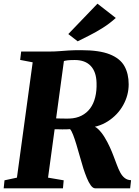

<svg xmlns="http://www.w3.org/2000/svg" viewBox="-27 -1023 757 1043"><path d="M-7 0 -2.5 -43.5 65 -58 150.5 -684.5 82.5 -697.5 88 -743H237.5Q269.5 -743 294 -745Q318.5 -747 346 -748.8Q373.5 -750.5 413 -750.5Q512.5 -750.5 569 -728Q625.5 -705.5 648.8 -664Q672 -622.5 672 -565Q672 -505.5 642.2 -452Q612.5 -398.5 558.8 -364Q505 -329.5 432 -327L468 -339.5Q487.5 -339.5 506 -322Q524.5 -304.5 540.8 -278Q557 -251.5 569.5 -224Q582 -196.5 589.5 -176Q599.5 -150.5 608 -127.2Q616.5 -104 626.5 -85.5Q636.5 -67 650.5 -56Q664.5 -45 685 -44L680 0H490Q478 0 466.2 -16Q454.5 -32 444.5 -56.8Q434.5 -81.5 426 -107.5Q416 -140 406.5 -174Q397 -208 387.8 -238.5Q378.5 -269 370 -291Q361.5 -313 353.5 -321.5Q348 -321 336.8 -320.5Q325.5 -320 311.5 -320.2Q297.5 -320.5 284 -320.8Q270.5 -321 260.5 -321L267 -380.5Q275 -380 287 -379.5Q299 -379 311.8 -379Q324.5 -379 335.5 -378.8Q346.5 -378.5 351 -379Q388 -380.5 416 -394.8Q444 -409 462.8 -434.2Q481.5 -459.5 490.2 -494.8Q499 -530 497.5 -573Q496 -633 465.8 -665Q435.5 -697 379 -697Q369.5 -697 355.2 -696.5Q341 -696 326.2 -693Q311.5 -690 299.5 -683.5L324 -719.5L234 -58L319 -43.5L315 0ZM395 -798.5 344 -838 502.5 -1003 602 -925.5Q568.5 -895 531.5 -871.8Q494.5 -848.5 459.2 -830.8Q424 -813 395 -798.5Z"/></svg>

Font: Merriweather 48pt Black
Style: Italic
Weight: 900
Italic angle: -7.8°
Version: Version 2.101